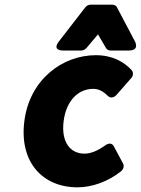

<svg xmlns="http://www.w3.org/2000/svg" viewBox="-20 -764 602 821"><path d="M84 -245C62 -70 163 37 311 37C373 37 442 13 498 -32C508 -40 512 -55 506 -65L467 -138C458 -156 440 -150 431 -143C403 -123 372 -107 341 -107C281 -107 241 -156 252 -245C263 -335 316 -384 378 -384C401 -384 420 -375 441 -354C454 -341 470 -349 478 -358L542 -431C550 -440 551 -455 543 -464C510 -500 460 -528 390 -528C246 -528 106 -423 84 -245ZM232 -587C201 -547 248 -548 248 -548H328C335 -548 344 -552 350 -559L399 -617L433 -559C436 -553 444 -548 452 -548H531C579 -548 557 -587 557 -587L480 -733C476 -740 469 -744 460 -744H367C359 -744 351 -740 345 -733Z"/></svg>

Font: Falling Sky
Style: BlkObl
Weight: 900
Designer: Paul D. Hunt
Foundry: Adobe Systems Incorporated
Version: Version 1.02